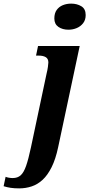

<svg xmlns="http://www.w3.org/2000/svg" viewBox="-146 -790 493 1060"><path d="M-40 250Q-67 250 -87 247Q-107 244 -126 238L-115 186Q-109 189 -97.5 191Q-86 193 -76 193Q-49 193 -32 178Q-15 163 -2 126Q11 89 25 23L111 -383Q116 -403 118.5 -420.5Q121 -438 121 -445Q121 -466 106.5 -474.5Q92 -483 68 -483H53L64 -536H294L175 23Q161 89 139 133Q117 177 89.5 202.5Q62 228 29 239Q-4 250 -40 250ZM232 -626Q199 -626 176.5 -641.5Q154 -657 154 -688Q154 -717 167 -735Q180 -753 201 -761.5Q222 -770 247 -770Q279 -770 303 -755.5Q327 -741 327 -707Q327 -680 313 -662Q299 -644 277.5 -635Q256 -626 232 -626Z"/></svg>

Font: Noto Serif
Style: Italic
Weight: 400
Italic angle: -12°
Designer: Monotype Design Team
Foundry: Monotype Imaging Inc.
Version: Version 2.013